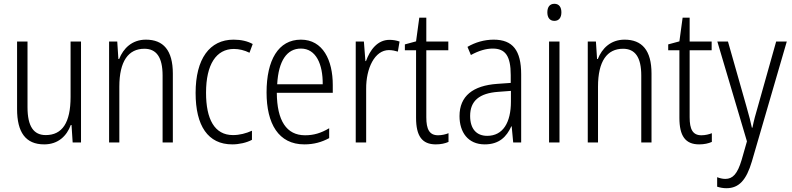

<svg xmlns="http://www.w3.org/2000/svg" viewBox="-20 -751 4172 1012"><path d="M407 -532H352V-240C352 -104 308 -39 221 -39C158 -39 125 -84 125 -186V-532H70V-176C70 -55 114 10 213 10C287 10 332 -35 353 -92H357L363 0H407Z M749 -542C676 -542 630 -496 608 -440H604L598 -532H555V0H609V-294C609 -429 657 -494 741 -494C804 -494 837 -450 837 -353V0H891V-363C891 -486 841 -542 749 -542Z M1204 10C1241 10 1280 1 1308 -14V-62C1277 -48 1243 -39 1208 -39C1110 -39 1066 -124 1066 -262C1066 -412 1120 -493 1213 -493C1240 -493 1269 -486 1295 -473L1312 -519C1285 -534 1251 -542 1211 -542C1085 -542 1011 -441 1011 -261C1011 -88 1076 10 1204 10Z M1566 -542C1447 -542 1385 -434 1385 -264C1385 -99 1448 10 1584 10C1635 10 1676 -2 1715 -23V-75C1671 -49 1633 -38 1588 -38C1490 -38 1440 -115 1439 -262H1734V-303C1734 -434 1682 -542 1566 -542ZM1566 -495C1646 -495 1682 -412 1681 -307H1441C1448 -432 1493 -495 1566 -495Z M2033 -541C1969 -541 1930 -487 1909 -429H1906L1898 -532H1855V0H1910V-282C1909 -391 1955 -487 2030 -487C2047 -487 2064 -483 2077 -479L2086 -532C2070 -538 2051 -541 2033 -541Z M2289 -38C2243 -38 2227 -70 2227 -133V-486H2343V-532H2227V-658H2190L2173 -533L2114 -517V-486H2173V-130C2173 -35 2204 10 2277 10C2304 10 2326 5 2344 -3V-49C2330 -43 2309 -38 2289 -38Z M2582 -542C2533 -542 2485 -528 2444 -504L2462 -461C2504 -484 2542 -495 2577 -495C2643 -495 2672 -457 2672 -355V-314L2601 -309C2473 -300 2402 -245 2402 -139C2402 -55 2446 10 2535 10C2611 10 2650 -30 2675 -85H2677L2685 0H2727V-359C2727 -485 2683 -542 2582 -542ZM2607 -267 2673 -272V-216C2673 -105 2631 -35 2548 -35C2492 -35 2458 -71 2458 -140C2458 -219 2506 -260 2607 -267Z M2902 -731C2877 -731 2865 -713 2865 -686C2865 -658 2878 -641 2902 -641C2926 -641 2939 -658 2939 -686C2939 -713 2927 -731 2902 -731ZM2929 -532H2874V0H2929Z M3272 -542C3199 -542 3153 -496 3131 -440H3127L3121 -532H3078V0H3132V-294C3132 -429 3180 -494 3264 -494C3327 -494 3360 -450 3360 -353V0H3414V-363C3414 -486 3364 -542 3272 -542Z M3677 -38C3631 -38 3615 -70 3615 -133V-486H3731V-532H3615V-658H3578L3561 -533L3502 -517V-486H3561V-130C3561 -35 3592 10 3665 10C3692 10 3714 5 3732 -3V-49C3718 -43 3697 -38 3677 -38Z M3761 -532 3917 -6 3889 92C3867 166 3842 192 3803 192C3788 192 3773 188 3760 183V233C3776 238 3791 241 3809 241C3875 241 3914 198 3943 100L4127 -532H4071L3975 -191C3963 -151 3953 -114 3946 -78H3943C3937 -108 3929 -138 3914 -191L3817 -532Z"/></svg>

Font: Noto Sans Hebrew Condensed Light
Style: Regular
Weight: 300
Width: 3
Designer: Monotype Design Team
Foundry: Monotype Imaging Inc.
Version: Version 2.004